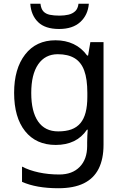

<svg xmlns="http://www.w3.org/2000/svg" viewBox="-20 -760 655 1020"><path d="M275 -546Q328 -546 370.5 -526Q413 -506 443 -465H448L460 -536H530V9Q530 85 504 136.5Q478 188 425 214Q372 240 290 240Q232 240 183.5 231.5Q135 223 97 206V125Q135 145 186 156Q237 167 295 167Q364 167 403.5 126.5Q443 86 443 16V-5Q443 -17 444 -39.5Q445 -62 446 -71H442Q414 -30 372.5 -10Q331 10 276 10Q172 10 113.5 -63Q55 -136 55 -267Q55 -395 113.5 -470.5Q172 -546 275 -546ZM287 -472Q220 -472 183 -418.5Q146 -365 146 -266Q146 -167 182.5 -114.5Q219 -62 289 -62Q330 -62 359 -72.5Q388 -83 407 -105.5Q426 -128 435 -163Q444 -198 444 -246V-267Q444 -340 427.5 -385Q411 -430 376 -451Q341 -472 287 -472ZM452 -740Q447 -680 406.5 -643Q366 -606 294 -606Q220 -606 182.5 -642.5Q145 -679 141 -740H195Q198 -713 210.5 -699.5Q223 -686 244.5 -681.5Q266 -677 296 -677Q322 -677 343.5 -682Q365 -687 379.5 -700.5Q394 -714 397 -740Z"/></svg>

Font: Noto Sans Thaana
Style: Regular
Weight: 400
Designer: Monotype Design Team
Foundry: Monotype Imaging Inc.
Version: Version 2.001